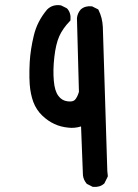

<svg xmlns="http://www.w3.org/2000/svg" viewBox="-20 -599 540 754"><path d="M342.3 133.8 322.8 124 320.8 123 319.8 121.6Q314 114.7 310.3 106.4Q306.6 98.1 305.7 88.9V88.4L298.3 -102.5Q285.6 -98.6 273.2 -97.4Q260.7 -96.2 248.5 -97.7Q233.4 -99.1 219.5 -102.8Q205.6 -106.4 193.4 -112.3Q168.5 -123.5 145.5 -145.5Q134.3 -156.2 125.5 -169.7Q116.7 -183.1 110.8 -198.7Q99.6 -229.5 96.7 -267.6Q95.7 -280.3 95.5 -294.2Q95.2 -308.1 95.5 -323.2Q95.7 -338.4 96.7 -355Q99.6 -404.8 112.8 -459.5Q126 -515.1 164.6 -561V-561.5H165Q186 -582.5 218.3 -578.1L219.7 -577.6L221.2 -577.1L240.7 -567.4L242.2 -566.4L243.7 -565.4Q259.3 -548.3 256.8 -521.5L256.3 -518.1L253.9 -515.6Q240.2 -501.5 230 -486.8Q219.7 -472.2 212.9 -457Q199.2 -426.3 193.4 -375Q190.4 -349.1 189.9 -325.4Q189.5 -301.8 191.4 -281.2Q194.8 -241.2 209.5 -222.2Q216.3 -212.9 225.1 -207.8Q233.9 -202.6 244.6 -201.2Q256.3 -199.7 262.9 -201.2Q269.5 -202.6 273.9 -206.5Q283.7 -216.8 290 -238.3L282.2 -526.9V-527.8V-528.3Q283.2 -537.6 286.9 -545.9Q290.5 -554.2 296.4 -561L296.9 -561.5L297.4 -562Q314 -576.7 339.8 -574.2H341.8L343.3 -573.2L362.8 -563.5L365.7 -562L367.2 -559.1Q374.5 -544.4 378.7 -528.1Q382.8 -511.7 383.8 -493.7L401.4 71.8L403.3 90.8V93.8L402.3 96.2L390.6 119.6L389.6 121.6L388.2 122.6Q371.6 137.2 345.7 134.8H343.8Z"/></svg>

Font: NaikaiFont
Style: Bold
Weight: 700
Version: Version 1.89